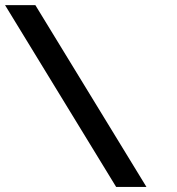

<svg xmlns="http://www.w3.org/2000/svg" viewBox="-20 -741 700 761"><path d="M0 -720.7Q40 -720.7 120.1 -720.7Q266.6 -480.5 560.5 0Q520.5 0 440.4 0Q293.9 -240.2 0 -720.7Z"/></svg>

Font: Encounter VC
Style: Regular
Weight: 400
Designer: Silver Alicorn
Version: Version 1.0